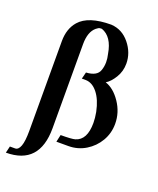

<svg xmlns="http://www.w3.org/2000/svg" viewBox="-135 -673 724 881"><g transform="rotate(20 227.5 -232.5)"><path d="M1 126.5 8.8 93.8H34.2Q50.3 93.8 59.1 70.1Q67.9 46.4 67.9 -4.4L67.4 -442.4Q67.4 -502.9 100.6 -541Q144 -590.8 255.4 -590.8Q309.1 -587.4 345 -543.2Q380.9 -499 380.9 -445.8Q380.9 -408.7 362.1 -377.7Q343.3 -346.7 321.3 -333.5Q362.8 -319.8 395 -272.2Q427.2 -224.6 427.2 -168.9Q427.2 -123 404.8 -84.7Q382.3 -46.4 344.2 -23.2Q306.2 0 259.8 0H201.7L209.5 -35.2Q264.2 -35.2 279.8 -40Q332 -55.2 332 -138.7Q332 -162.6 326.7 -190.9Q314.9 -247.6 289.3 -279.5Q263.7 -311.5 231 -312H212.4L220.7 -344.7Q273.9 -347.7 284.7 -380.4Q291.5 -399.4 291.5 -420.9Q291.5 -439.5 286.6 -459.5Q273.4 -539.6 220.7 -558.1L210.9 -557.6Q205.1 -557.1 193.8 -547.9Q163.6 -522.5 163.6 -462.9Q163.6 -257.3 164.1 -51.8Q164.1 126.5 1 126.5Z"/></g></svg>

Font: Quaaykop
Style: Medium
Weight: 500
Designer: Tup Wanders
Foundry: Free font, DO NOT SELL
Version: Version 1.00;July 31, 2023;FontCreator 11.5.0.2430 64-bit